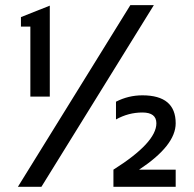

<svg xmlns="http://www.w3.org/2000/svg" viewBox="-20 -718 744 738"><path d="M139.2 0H48.8L481 -698.2H571.3ZM96.7 -346.7V-615.7H60.5V-652.3L171.4 -696.3V-346.7ZM416 0V-65.9Q581.1 -169.9 581.1 -244.1Q581.1 -285.6 527.3 -285.6Q473.6 -285.6 425.8 -258.8V-327.1Q473.6 -351.6 527.3 -351.6Q655.3 -351.6 655.3 -244.1Q655.3 -158.7 514.6 -65.9H655.3V0Z"/></svg>

Font: Sansation
Style: Regular
Weight: 400
Designer: Bernd Montag
Version: Version 1.301